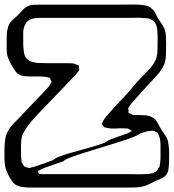

<svg xmlns="http://www.w3.org/2000/svg" viewBox="-59 -780 778 860"><path d="M698 -46Q697 -36 696 -25.5Q695 -15 691 -6Q683 10 667.5 17.5Q652 25 637 31Q622 38 607.5 45.5Q593 53 577 56Q563 59 548 59.5Q533 60 519 60H72Q55 60 37.5 57Q20 54 6 44Q-1 38 -5.5 30.5Q-10 23 -15 16Q-29 -8 -35 -31Q-39 -51 -39 -71.5Q-39 -92 -39 -111Q-39 -134 -35.5 -157Q-32 -180 -19 -200Q-11 -214 0.5 -225.5Q12 -237 23 -248L91 -320Q107 -337 123 -353Q139 -369 154 -386Q162 -394 168 -406Q169 -408 170.5 -410Q172 -412 172 -413Q172 -417 168 -421Q167 -423 166 -427Q165 -431 163 -432Q161 -433 157 -433Q153 -434 149.5 -435Q146 -436 142 -436Q123 -438 104.5 -437.5Q86 -437 67 -438Q60 -438 51.5 -439Q43 -440 35 -442Q19 -448 10 -461Q1 -474 -7 -488Q-20 -510 -26 -531Q-29 -544 -29 -557.5Q-29 -571 -29 -584Q-29 -598 -29 -611Q-29 -624 -28 -637Q-26 -648 -23 -658.5Q-20 -669 -14 -678Q-6 -689 4 -697Q14 -705 23 -714Q33 -725 43.5 -736Q54 -747 67 -753Q77 -758 90 -758.5Q103 -759 114 -759H450Q473 -759 506.5 -759.5Q540 -760 562 -759Q577 -758 592.5 -755.5Q608 -753 620 -742Q631 -733 637.5 -719.5Q644 -706 651 -694Q658 -684 665.5 -673Q673 -662 678 -650Q683 -637 684 -621.5Q685 -606 685 -591Q685 -569 684.5 -536Q684 -503 671 -480Q661 -461 645 -444Q629 -427 614 -410Q593 -388 572 -364Q551 -340 530 -317Q528 -314 525.5 -311Q523 -308 521 -304Q520 -303 518.5 -301.5Q517 -300 516 -298Q515 -295 515.5 -291Q516 -287 517 -284Q517 -283 516.5 -280Q516 -277 517 -275Q520 -272 524 -272Q527 -271 530 -268.5Q533 -266 536 -265Q538 -264 541.5 -264.5Q545 -265 547 -265Q564 -264 584 -264Q604 -264 620 -256Q636 -249 644 -234.5Q652 -220 660 -206Q668 -192 678 -178.5Q688 -165 693 -150Q695 -141 696 -131.5Q697 -122 698 -113Q699 -97 698.5 -80.5Q698 -64 698 -46ZM517 -700H122Q112 -700 102 -699Q92 -698 82 -695Q80 -694 77 -693.5Q74 -693 72 -691Q70 -690 68 -688Q66 -686 64 -684Q63 -683 60.5 -681Q58 -679 57 -677Q56 -675 55 -672Q54 -669 52 -667Q45 -651 45 -633Q45 -615 45 -598Q45 -591 45 -582.5Q45 -574 46 -566Q47 -557 48 -547Q49 -537 53 -529Q61 -512 78 -505.5Q95 -499 113 -498Q128 -497 152.5 -497Q177 -497 201.5 -497Q226 -497 241 -497Q252 -497 263 -496.5Q274 -496 283 -491Q285 -490 289 -489Q293 -488 294 -486Q295 -485 295 -480.5Q295 -476 295 -474Q295 -473 295.5 -470Q296 -467 295 -465Q295 -464 293.5 -462.5Q292 -461 290 -459Q287 -455 284 -450.5Q281 -446 276 -441L231 -394Q216 -379 192.5 -354Q169 -329 145 -304Q121 -279 106 -264Q85 -242 66 -216.5Q47 -191 39 -168Q35 -149 35 -129.5Q35 -110 35 -91Q35 -84 35.5 -77.5Q36 -71 37 -64Q37 -62 37 -58.5Q37 -55 38 -53Q40 -50 42.5 -46.5Q45 -43 46 -40Q48 -36 49 -35Q51 -34 52 -34Q53 -34 54 -33Q58 -32 62 -30Q66 -28 70 -28Q72 -27 75.5 -28Q79 -29 81 -30Q88 -31 94 -33Q100 -35 106 -37Q125 -43 143 -49.5Q161 -56 179 -63Q188 -72 213 -81Q238 -90 270.5 -99Q303 -108 335.5 -117Q368 -126 393 -134.5Q418 -143 427 -152Q447 -160 467.5 -167Q488 -174 508 -181Q513 -183 518 -185.5Q523 -188 527 -191Q529 -192 530.5 -192Q532 -192 532 -193Q532 -194 528.5 -195.5Q525 -197 525 -198Q522 -200 519.5 -201.5Q517 -203 514 -204Q511 -205 506.5 -204.5Q502 -204 498 -205Q479 -206 459.5 -204.5Q440 -203 421 -207Q419 -208 414.5 -208.5Q410 -209 408 -210Q407 -211 405 -214Q403 -217 402 -218Q401 -219 399 -221Q397 -223 397 -224Q397 -228 400 -231Q403 -239 406.5 -244Q410 -249 414 -255Q429 -273 445 -290.5Q461 -308 477 -325Q492 -340 510.5 -361Q529 -382 547 -403Q565 -424 580 -439Q596 -456 612.5 -473.5Q629 -491 638 -512Q645 -529 646 -548Q647 -567 647 -585Q647 -601 647 -617Q647 -633 645 -649Q644 -662 637.5 -674Q631 -686 619 -692Q612 -697 603 -698Q594 -699 586 -699Q570 -701 552.5 -700.5Q535 -700 517 -700ZM568 -182Q561 -175 535 -165Q509 -155 472.5 -143.5Q436 -132 396.5 -120Q357 -108 320.5 -96.5Q284 -85 258.5 -75.5Q233 -66 225 -58L140 -28Q134 -26 128.5 -23.5Q123 -21 118 -17Q113 -17 111 -13Q111 -13 111.5 -12.5Q112 -12 112 -11Q113 -10 113.5 -6Q114 -2 115 -1Q116 0 119 0Q122 0 123 0H517Q535 0 553 0.5Q571 1 589 0Q598 -1 608 -1.5Q618 -2 626 -5Q630 -7 636 -10Q642 -13 645 -16Q647 -18 648 -21Q649 -24 650 -26Q652 -28 653.5 -30.5Q655 -33 656 -36Q657 -39 657 -42.5Q657 -46 658 -49Q660 -63 660 -77Q660 -91 660 -104V-134Q659 -145 658 -154.5Q657 -164 652 -173Q651 -175 650.5 -178.5Q650 -182 648 -184Q647 -186 643.5 -187Q640 -188 638 -189Q636 -191 633 -192.5Q630 -194 628 -194Q626 -195 622.5 -194.5Q619 -194 617 -194Q605 -193 593.5 -190Q582 -187 568 -182Z"/></svg>

Font: Rubik Vinyl
Style: Regular
Weight: 400
Designer: Hubert and Fischer, NaN
Foundry: Hubert and Fischer, NaN
Version: Version 2.200